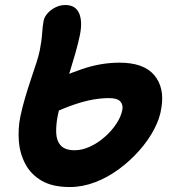

<svg xmlns="http://www.w3.org/2000/svg" viewBox="-20 -729 685 766"><path d="M258.4 17.2Q189.6 17.2 146.4 -7.9Q103.2 -33 81.1 -74.8Q59 -116.6 55.2 -166.2Q51.4 -215.8 61.2 -264Q69.2 -302 80.3 -339.5Q91.4 -377 103.1 -411.9Q114.8 -446.8 124.5 -476.3Q134.2 -505.8 138.6 -527.6Q146.2 -565.8 148.1 -596Q150 -626.2 154 -645.8Q157 -661.6 169.9 -676.1Q182.8 -690.6 201.6 -699.8Q220.4 -709 240.6 -709Q280.4 -709 295.1 -677.2Q309.8 -645.4 299 -590.2Q292 -556.2 280.6 -516.3Q269.2 -476.4 255.9 -433.8Q242.6 -391.2 230.4 -348.7Q218.2 -306.2 210.2 -267.2Q203.2 -230.6 204.2 -199.3Q205.2 -168 222.2 -148.8Q239.2 -129.6 278.2 -129.6Q307.8 -129.6 338.8 -143.9Q369.8 -158.2 397.1 -182Q424.4 -205.8 443.4 -234Q462.4 -262.2 468 -290.2Q472 -311.2 459.8 -324.4Q447.6 -337.6 414.6 -337.6Q385.6 -337.6 352.6 -332Q319.6 -326.4 278 -312.5Q236.4 -298.6 181.2 -273.2L142.8 -384Q232.4 -427.8 307.4 -453.4Q382.4 -479 456.8 -479Q553.6 -479 595.5 -429.1Q637.4 -379.2 623.8 -298.4Q618.2 -257.6 595.2 -213.7Q572.2 -169.8 536.1 -128.9Q500 -88 455.3 -54.8Q410.6 -21.6 360.1 -2.2Q309.6 17.2 258.4 17.2Z"/></svg>

Font: Shantell Sans Light
Style: Italic
Weight: 300
Italic angle: -11°
Designer: Stephen Nixon, Anya Danilova, Shantell Martin
Foundry: Arrow Type
Version: Version 1.008;[ac192a2d6]